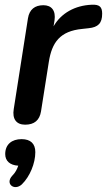

<svg xmlns="http://www.w3.org/2000/svg" viewBox="-20 -518 451 810"><path d="M86 8C125 8 147 -11 153 -48L186 -257C199 -339 233 -387 327 -396L354 -399C394 -403 411 -420 411 -460C411 -488 401 -500 366 -498C297 -495 238 -463 206 -407L210 -432C216 -473 198 -496 163 -496C127 -496 104 -478 98 -441L38 -58C31 -16 49 8 86 8ZM72 260C106 227 129 171 129 124C129 88 109 69 71 69C30 69 2 91 2 132C2 161 22 179 57 181C52 196 45 210 32 223C0 257 40 289 72 260Z"/></svg>

Font: SN Pro Semibold
Style: Italic
Weight: 600
Italic angle: -9°
Designer: Tobias Whetton
Foundry: Supernotes
Version: Version 1.001;Glyphs 3.2 (3249)